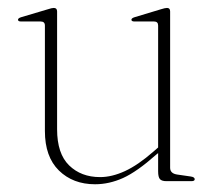

<svg xmlns="http://www.w3.org/2000/svg" viewBox="-20 -468 552 496"><path d="M96 -129.5V-402Q96 -412.5 85 -412.5H34.5Q26.5 -412.5 26.5 -417Q26.5 -421 34.5 -423.5L103.5 -444Q114 -447.5 119 -447.5Q127.5 -447.5 127.5 -438.5V-134Q127.5 -71 158.5 -40.8Q189.5 -10.5 238.5 -10.5Q269 -10.5 302.8 -26Q336.5 -41.5 376.5 -76.5L388.5 -87V-402Q388.5 -412.5 378 -412.5H327.5Q319.5 -412.5 319.5 -417Q319.5 -421 327.5 -423.5L395.5 -444Q406.5 -447.5 411.5 -447.5Q419.5 -447.5 419.5 -438.5V-34.5Q419.5 -19.5 438.5 -17L473 -12Q483 -10.5 483 -5Q483 0 474.5 0H410Q398 0 393.2 -5.2Q388.5 -10.5 388.5 -25.5V-72.5L383.5 -68.5Q334 -24.5 298 -8.2Q262 8 225.5 8Q168.5 8 132.2 -27.5Q96 -63 96 -129.5Z"/></svg>

Font: Fraunces 72pt Thin
Style: Regular
Weight: 100
Version: Version 1.000;[b76b70a41]